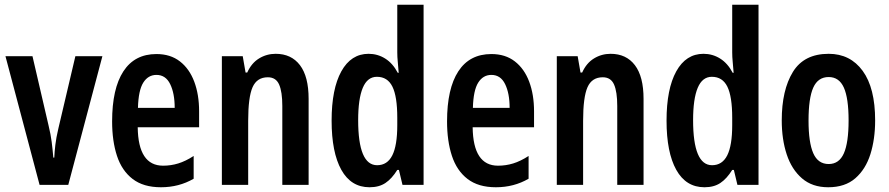

<svg xmlns="http://www.w3.org/2000/svg" viewBox="-20 -780 3750 810"><path d="M147 0 3 -543H117L185 -250Q194 -213 198 -181.5Q202 -150 205 -115H209Q210 -139 213.5 -169Q217 -199 226 -237L298 -543H412L268 0Z M640 -552Q699 -552 739 -521Q779 -490 799.5 -435.5Q820 -381 820 -310V-243H561Q563 -81 668 -81Q701 -81 732 -90.5Q763 -100 797 -122V-26Q766 -8 731.5 1Q697 10 659 10Q585 10 539.5 -25Q494 -60 473.5 -122.5Q453 -185 453 -268Q453 -406 500.5 -479Q548 -552 640 -552ZM640 -464Q605 -464 584.5 -431.5Q564 -399 562 -325H717Q717 -386 698 -425Q679 -464 640 -464Z M1143 -553Q1209 -553 1245.5 -505Q1282 -457 1282 -363V0H1171V-333Q1171 -393 1157.5 -423.5Q1144 -454 1110 -454Q1064 -454 1045.5 -412Q1027 -370 1027 -270V0H916V-543H1004L1016 -474H1023Q1041 -514 1073 -533.5Q1105 -553 1143 -553Z M1539 10Q1461 10 1420 -63.5Q1379 -137 1379 -271Q1379 -405 1420 -479Q1461 -553 1535 -553Q1573 -553 1605 -533Q1637 -513 1658 -473H1662Q1660 -500 1658 -520Q1656 -540 1656 -559V-760H1767V0H1678L1663 -63H1656Q1633 -26 1606 -8Q1579 10 1539 10ZM1571 -83Q1614 -83 1635 -124.5Q1656 -166 1656 -252V-283Q1656 -373 1635.5 -414.5Q1615 -456 1570 -456Q1530 -456 1510.5 -409.5Q1491 -363 1491 -273Q1491 -83 1571 -83Z M2053 -552Q2112 -552 2152 -521Q2192 -490 2212.5 -435.5Q2233 -381 2233 -310V-243H1974Q1976 -81 2081 -81Q2114 -81 2145 -90.5Q2176 -100 2210 -122V-26Q2179 -8 2144.5 1Q2110 10 2072 10Q1998 10 1952.5 -25Q1907 -60 1886.5 -122.5Q1866 -185 1866 -268Q1866 -406 1913.5 -479Q1961 -552 2053 -552ZM2053 -464Q2018 -464 1997.5 -431.5Q1977 -399 1975 -325H2130Q2130 -386 2111 -425Q2092 -464 2053 -464Z M2556 -553Q2622 -553 2658.5 -505Q2695 -457 2695 -363V0H2584V-333Q2584 -393 2570.5 -423.5Q2557 -454 2523 -454Q2477 -454 2458.5 -412Q2440 -370 2440 -270V0H2329V-543H2417L2429 -474H2436Q2454 -514 2486 -533.5Q2518 -553 2556 -553Z M2952 10Q2874 10 2833 -63.5Q2792 -137 2792 -271Q2792 -405 2833 -479Q2874 -553 2948 -553Q2986 -553 3018 -533Q3050 -513 3071 -473H3075Q3073 -500 3071 -520Q3069 -540 3069 -559V-760H3180V0H3091L3076 -63H3069Q3046 -26 3019 -8Q2992 10 2952 10ZM2984 -83Q3027 -83 3048 -124.5Q3069 -166 3069 -252V-283Q3069 -373 3048.5 -414.5Q3028 -456 2983 -456Q2943 -456 2923.5 -409.5Q2904 -363 2904 -273Q2904 -83 2984 -83Z M3672 -272Q3672 -193 3652 -129.5Q3632 -66 3588.5 -28Q3545 10 3474 10Q3407 10 3363.5 -27.5Q3320 -65 3299 -128.5Q3278 -192 3278 -272Q3278 -400 3325 -476.5Q3372 -553 3476 -553Q3567 -553 3619.5 -481Q3672 -409 3672 -272ZM3391 -271Q3391 -179 3411 -133.5Q3431 -88 3476 -88Q3520 -88 3540 -133Q3560 -178 3560 -272Q3560 -366 3540 -410.5Q3520 -455 3476 -455Q3431 -455 3411 -410.5Q3391 -366 3391 -271Z"/></svg>

Font: Noto Sans Gujarati UI ExtraCondensed SemiBold
Style: Regular
Weight: 600
Width: 2
Designer: Jelle Bosma - Monotype Design Team, Universal Thirst
Foundry: Monotype Imaging Inc.
Version: Version 2.106; ttfautohint (v1.8.4.7-5d5b)